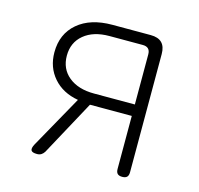

<svg xmlns="http://www.w3.org/2000/svg" viewBox="-87 -643 773 745"><g transform="rotate(15 300.0 -270.0)"><path d="M123 10Q103 10 99 2Q95 -6 104 -23L222 -234Q159 -245 122.5 -287Q86 -329 86 -389Q86 -463 137 -506.5Q188 -550 276 -550H430Q460 -550 475 -535Q490 -520 490 -490V-15Q490 -2 484 4Q478 10 465 10Q452 10 446 4Q440 -2 440 -15V-228H272L152 -7Q147 1 140 5.5Q133 10 123 10ZM440 -475Q440 -490 432.5 -497.5Q425 -505 410 -505H276Q212 -505 174 -473.5Q136 -442 136 -389Q136 -336 174 -305Q212 -274 276 -274H440Z"/></g></svg>

Font: Maple Mono Thin
Style: Regular
Weight: 250
Monospace: yes
Designer: subframe7536
Version: Version 7.000